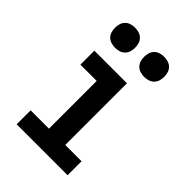

<svg xmlns="http://www.w3.org/2000/svg" viewBox="-216 -836 933 933"><g transform="rotate(45 250.0 -369.5)"><path d="M75 0V-96H201V-424H89V-520H313V-96H425V0ZM350 -601Q336 -601 322.5 -605Q309 -609 299 -619Q289 -629 285 -642.5Q281 -656 281 -670Q281 -684 285 -697.5Q289 -711 299 -721Q309 -731 322.5 -735Q336 -739 350 -739Q364 -739 377.5 -735Q391 -731 401 -721Q411 -711 415 -697.5Q419 -684 419 -670Q419 -656 415 -642.5Q411 -629 401 -619Q391 -609 377.5 -605Q364 -601 350 -601ZM150 -601Q136 -601 122.5 -605Q109 -609 99 -619Q89 -629 85 -642.5Q81 -656 81 -670Q81 -684 85 -697.5Q89 -711 99 -721Q109 -731 122.5 -735Q136 -739 150 -739Q164 -739 177.5 -735Q191 -731 201 -721Q211 -711 215 -697.5Q219 -684 219 -670Q219 -656 215 -642.5Q211 -629 201 -619Q191 -609 177.5 -605Q164 -601 150 -601Z"/></g></svg>

Font: Iosevka Curly
Style: Bold
Weight: 700
Monospace: yes
Designer: Belleve Invis
Foundry: Belleve Invis
Version: Version 22.1.2; ttfautohint (v1.8.4)